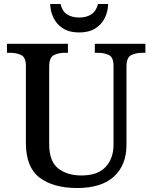

<svg xmlns="http://www.w3.org/2000/svg" viewBox="-20 -934 765 964"><path d="M367 10Q248 10 179 -42Q110 -94 110 -216V-603Q110 -646 86.5 -657.5Q63 -669 31 -669H15V-714H321V-669H306Q273 -669 250 -657Q227 -645 227 -599V-210Q227 -124 272 -88.5Q317 -53 389 -53Q470 -53 510 -95.5Q550 -138 550 -208V-603Q550 -646 527 -657.5Q504 -669 472 -669H456V-714H710V-669H694Q662 -669 638.5 -657Q615 -645 615 -599V-206Q615 -106 552.5 -48Q490 10 367 10ZM378 -771Q329 -771 297 -791Q265 -811 249 -843.5Q233 -876 232 -914H284Q292 -878 316.5 -862Q341 -846 378 -846Q414 -846 438.5 -862Q463 -878 472 -914H523Q522 -876 506 -843.5Q490 -811 458 -791Q426 -771 378 -771Z"/></svg>

Font: Noto Serif Sinhala Medium
Style: Regular
Weight: 500
Designer: Jelle Bosma - Monotype Design Team
Foundry: Monotype Imaging Inc.
Version: Version 2.007; ttfautohint (v1.8.4.7-5d5b)